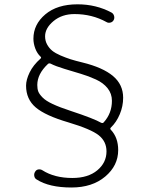

<svg xmlns="http://www.w3.org/2000/svg" viewBox="-20 -791 674 867"><path d="M483.4 -734.4Q492.2 -729.5 495.1 -719.2Q498 -709 493.2 -700.2Q488.3 -691.4 478.5 -689Q468.8 -686.5 460.9 -691.4Q395.5 -727.5 316.4 -727.5Q259.8 -727.5 221.7 -695.8Q183.6 -664.1 183.6 -627Q183.6 -606.4 192.9 -589.8Q202.1 -573.2 215.8 -562Q229.5 -550.8 253.4 -540.5Q277.3 -530.3 298.8 -523.4Q320.3 -516.6 352.5 -508.8Q444.3 -486.3 490.2 -447.8Q536.1 -409.2 536.1 -349.6Q536.1 -311.5 521 -275.4Q505.9 -239.3 480.5 -214.8Q475.6 -210 480.5 -205.1Q513.7 -169.9 513.7 -113.3Q513.7 -43 455.1 6.3Q396.5 55.7 302.7 55.7Q202.1 55.7 145.5 19.5Q136.7 14.6 134.8 3.9Q132.8 -6.8 138.7 -15.6Q143.6 -24.4 153.3 -25.9Q163.1 -27.3 170.9 -22.5Q225.6 12.7 306.6 12.7Q377.9 12.7 419.4 -22Q460.9 -56.6 460.9 -107.4Q460.9 -152.3 425.8 -180.2Q390.6 -208 289.1 -238.3Q185.5 -268.6 141.6 -305.7Q97.7 -342.8 97.7 -404.3Q97.7 -430.7 113.8 -463.9Q129.9 -497.1 163.1 -526.4Q168 -531.2 163.1 -535.2Q147.5 -549.8 139.2 -572.3Q130.9 -594.7 130.9 -616.2Q130.9 -680.7 184.6 -726.1Q238.3 -771.5 330.1 -771.5Q414.1 -771.5 483.4 -734.4ZM208 -503.9Q205.1 -504.9 203.1 -504.9Q199.2 -504.9 196.3 -502Q148.4 -457 148.4 -407.2Q148.4 -389.6 152.8 -377.9Q157.2 -366.2 171.9 -351.1Q186.5 -335.9 217.8 -321.3Q249 -306.6 299.8 -290Q403.3 -255.9 437.5 -236.3Q439.5 -235.4 442.4 -235.4Q445.3 -235.4 448.2 -238.3Q485.4 -279.3 485.4 -335.9Q485.4 -368.2 465.8 -392.6Q446.3 -417 413.1 -432.1Q379.9 -447.3 345.7 -457.5Q311.5 -467.8 271 -480Q230.5 -492.2 208 -503.9Z"/></svg>

Font: Gen Jyuu Gothic P Light
Style: Regular
Weight: 200
Designer: [Source Han Sans]
Ryoko NISHIZUKA  (kana & ideographs); Paul D. Hunt (Latin, Greek & Cyrillic); Wenlong ZHANG  (bopomofo
Version: Version 1.002.20150607